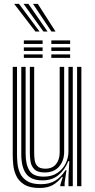

<svg xmlns="http://www.w3.org/2000/svg" viewBox="-20 -936 477 965"><path d="M179 8.8Q128.8 8.8 101 -9Q73.2 -26.8 61.2 -53.4Q49.2 -80 46.6 -107.6Q44 -135.2 44 -155.2V-600H65.5V-159.2Q65.5 -140.2 67.8 -114.9Q70 -89.5 80.8 -65.6Q91.5 -41.8 116.2 -26Q141 -10.2 185.8 -10.2Q228.2 -10.2 257.8 -28.1Q287.2 -46 309 -80.5H314.2L304.8 -17.2V0H283.2L283 -6.2L295.5 -46.8H291.2Q269.8 -19.2 243.8 -5.2Q217.8 8.8 179 8.8ZM367.5 0V-600H389V0ZM204.8 -69.2Q167.5 -69.2 151.9 -86.1Q136.2 -103 133.1 -126.1Q130 -149.2 130 -167.5V-600H151.8V-168.8Q151.8 -151.8 154 -133Q156.2 -114.2 168 -101.2Q179.8 -88.2 208 -88.2Q243 -88.2 261.5 -110.9Q280 -133.5 280 -171V-600H302.5V-173Q302.5 -128.5 277.1 -98.9Q251.8 -69.2 204.8 -69.2ZM192 -29.5Q135.5 -29.8 111.2 -62.8Q87 -95.8 87 -160.8V-600H108.8V-163.5Q108.8 -109.5 127.9 -78.9Q147 -48.2 199.8 -48.2Q240.5 -48.2 268.1 -66.8Q295.8 -85.2 309.9 -114.2Q324 -143.2 324 -174.8V-600H345.8V0H324.2V-52L328.5 -126H323.2Q305.8 -82 273.5 -55.5Q241.2 -29 192 -29.5ZM238 -715.2V-732.8H332.5V-715.2ZM99.8 -715.2V-732.8H194.2V-715.2ZM99.8 -680V-697.8H194.2V-680ZM238 -680V-697.8H332.5V-680ZM99.8 -645V-662.5H194.2V-645ZM238 -645V-662.5H332.5V-645ZM158 -777.5 51.2 -916.5H75.5L178.8 -777.5ZM198.2 -777.5 98.5 -916.5H122.8L219 -777.5ZM238.5 -777.5 145.8 -916.5H170L259.2 -777.5Z"/></svg>

Font: Big Shoulders Inline Display
Style: Bold
Weight: 700
Designer: Patric King
Foundry: XO Type Co
Version: Version 1.000